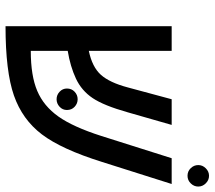

<svg xmlns="http://www.w3.org/2000/svg" viewBox="-61 -714 780 698"><g transform="rotate(90 329.0 -365.0)"><path d="M165 -297.9Q223.6 -310.1 252 -341.8Q280.3 -373.5 297.9 -439.9L340.8 -599.1H434.1L388.2 -439Q363.8 -352.5 336.7 -312Q309.6 -271.5 265.6 -251Q221.7 -230.5 165 -221.2V-86.9Q255.4 -86.9 310.5 -110.4Q365.7 -133.8 403.6 -187.3Q441.4 -240.7 474.1 -342.8L555.2 -599.1H648.9L568.8 -346.2Q522.5 -198.2 468.5 -127.2Q414.6 -56.2 327.1 -25.6Q239.7 4.9 75.2 4.9V-599.1H165ZM301.8 -218.3Q301.8 -235.4 313.5 -246.3Q325.2 -257.3 340.8 -257.3Q356.4 -257.3 368.2 -246.3Q379.9 -235.4 379.9 -218.3Q379.9 -202.6 368.2 -191.7Q356.4 -180.7 340.8 -180.7Q325.2 -180.7 313.5 -191.7Q301.8 -202.6 301.8 -218.3ZM580.1 -695.8Q580.1 -711.4 591.8 -723.1Q603.5 -734.9 619.1 -734.9Q634.8 -734.9 646.5 -723.1Q658.2 -711.4 658.2 -695.8Q658.2 -680.2 646.7 -668.5Q635.3 -656.7 619.1 -656.7Q602.5 -656.7 591.3 -668.5Q580.1 -680.2 580.1 -695.8Z"/></g></svg>

Font: Cousine
Style: Italic
Weight: 400
Italic angle: -12°
Monospace: yes
Designer: Steve Matteson
Foundry: Monotype Imaging Inc.
Version: Version 1.21